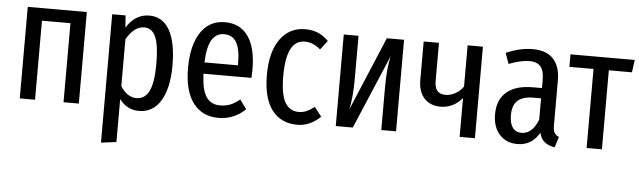

<svg xmlns="http://www.w3.org/2000/svg" viewBox="-48 -714 3662 1101"><g transform="rotate(5 1783.5 -163.0)"><path d="M325 -455H161V0H73V-527H413V0H325Z M929 -264Q929 -135 885 -61.5Q841 12 759 12Q691 12 647 -46V201L559 212V-527H636L641 -457Q691 -538 772 -538Q849 -538 889 -467.5Q929 -397 929 -264ZM836 -264Q836 -373 815 -420.5Q794 -468 749 -468Q692 -468 647 -391V-121Q685 -60 740 -60Q787 -60 811.5 -108.5Q836 -157 836 -264Z M1386 -233H1110Q1114 -138 1141.5 -99Q1169 -60 1220 -60Q1253 -60 1279 -70.5Q1305 -81 1333 -104L1372 -51Q1306 12 1217 12Q1123 12 1071 -57.5Q1019 -127 1019 -258Q1019 -389 1068.5 -463.5Q1118 -538 1208 -538Q1295 -538 1341.5 -472.5Q1388 -407 1388 -279Q1388 -257 1386 -233ZM1303 -305Q1303 -391 1280 -430Q1257 -469 1208 -469Q1164 -469 1139 -429.5Q1114 -390 1110 -298H1303Z M1804 -482 1764 -430Q1741 -449 1719.5 -458Q1698 -467 1673 -467Q1567 -467 1567 -261Q1567 -154 1594 -108Q1621 -62 1672 -62Q1697 -62 1717.5 -71Q1738 -80 1763 -99L1804 -46Q1744 12 1671 12Q1577 12 1525 -56Q1473 -124 1473 -259Q1473 -391 1526 -464.5Q1579 -538 1670 -538Q1710 -538 1742 -525Q1774 -512 1804 -482Z M2239 0H2154V-248Q2154 -357 2171 -427L1990 0H1892V-527H1977V-280Q1977 -173 1961 -102L2140 -527H2239Z M2693 -527V0H2605V-223Q2553 -163 2481 -163Q2421 -163 2386.5 -200.5Q2352 -238 2352 -304V-527H2440V-309Q2440 -269 2455.5 -251Q2471 -233 2504 -233Q2531 -233 2559.5 -248.5Q2588 -264 2605 -290V-527Z M3172 -49 3153 12Q3116 6 3094.5 -11.5Q3073 -29 3064 -64Q3021 12 2938 12Q2873 12 2834.5 -31.5Q2796 -75 2796 -147Q2796 -231 2848 -275.5Q2900 -320 2999 -320H3051V-368Q3051 -420 3030.5 -444Q3010 -468 2967 -468Q2916 -468 2848 -441L2826 -503Q2907 -538 2978 -538Q3059 -538 3098.5 -494.5Q3138 -451 3138 -372V-112Q3138 -84 3146 -70.5Q3154 -57 3172 -49ZM3051 -138V-261H3009Q2946 -261 2916.5 -234Q2887 -207 2887 -151Q2887 -103 2905 -78.5Q2923 -54 2956 -54Q3018 -54 3051 -138Z M3557 -455H3424V0H3336V-455H3197V-527H3567Z"/></g></svg>

Font: Fira Sans Compressed
Style: Regular
Weight: 400
Width: 1
Designer: bBox Type GmbH & Carrois Corporate GbR & Edenspiekermann AG
Foundry: bBox Type GmbH & Carrois Corporate GbR & Edenspiekermann AG
Version: Version 4.301